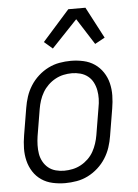

<svg xmlns="http://www.w3.org/2000/svg" viewBox="-54 -798 608 848"><g transform="rotate(-5 250.0 -374.0)"><path d="M201 8Q173 8 145.5 2Q118 -4 96 -19Q74 -34 59.5 -56.5Q45 -79 38.5 -105.5Q32 -132 32.5 -160.5Q33 -189 38 -218L58 -338Q62 -363 70 -387.5Q78 -412 92.5 -435Q107 -458 127.5 -476.5Q148 -495 172 -507Q196 -519 221.5 -523.5Q247 -528 272 -528Q300 -528 327.5 -522Q355 -516 377 -501Q399 -486 414 -463.5Q429 -441 435.5 -414.5Q442 -388 441.5 -359.5Q441 -331 436 -302L416 -182Q412 -157 404 -132.5Q396 -108 381.5 -85Q367 -62 346.5 -43.5Q326 -25 302 -13Q278 -1 252 3.5Q226 8 201 8ZM201 -47Q220 -47 239 -51Q258 -55 275.5 -64.5Q293 -74 307.5 -88Q322 -102 331.5 -119Q341 -136 347 -154.5Q353 -173 356 -191L376 -311Q380 -331 380.5 -350.5Q381 -370 377.5 -388.5Q374 -407 365.5 -423.5Q357 -440 342.5 -451.5Q328 -463 309.5 -468Q291 -473 272 -473Q253 -473 234.5 -469Q216 -465 198.5 -455.5Q181 -446 166.5 -432Q152 -418 142 -401Q132 -384 126 -365.5Q120 -347 117 -329L97 -209Q94 -189 93.5 -169.5Q93 -150 96 -131.5Q99 -113 108 -96.5Q117 -80 131 -68.5Q145 -57 163.5 -52Q182 -47 201 -47ZM198 -589 161 -621 281 -756H357L430 -617L386 -593L312 -709Z"/></g></svg>

Font: Iosevka Light Oblique
Style: Regular
Weight: 300
Italic angle: -9°
Monospace: yes
Designer: Belleve Invis
Foundry: Belleve Invis
Version: Version 32.5.0; ttfautohint (v1.8.4)